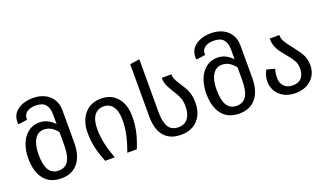

<svg xmlns="http://www.w3.org/2000/svg" viewBox="-73 -1232 2934 1726"><g transform="rotate(-20 1394.5 -369.5)"><path d="M499 -559V-249Q499 -123 442 -54.5Q385 14 284 14Q176 14 119 -57Q62 -128 62 -257Q62 -331 85.5 -392.5Q109 -454 155 -490.5Q201 -527 265 -527Q344 -527 407 -460V-553Q407 -612 379.5 -646.5Q352 -681 286 -681Q231 -681 201 -658.5Q171 -636 171 -599L172 -587L85 -575Q82 -586 82 -598Q82 -670 139.5 -711.5Q197 -753 286 -753Q348 -753 396.5 -729.5Q445 -706 472 -662Q499 -618 499 -559ZM407 -257V-383Q380 -417 349.5 -435Q319 -453 281 -453Q225 -453 193 -402Q161 -351 161 -257Q161 -156 191.5 -108Q222 -60 284 -60Q346 -60 376.5 -108.5Q407 -157 407 -257Z M857 -539Q957 -539 1013.5 -472Q1070 -405 1070 -291Q1070 -208 1052.5 -137.5Q1035 -67 1007 0H916Q946 -80 961.5 -150.5Q977 -221 977 -291Q977 -378 945 -421.5Q913 -465 857 -465Q800 -465 767.5 -421.5Q735 -378 735 -291Q735 -221 750.5 -150.5Q766 -80 796 0H705Q677 -67 659.5 -137.5Q642 -208 642 -291Q642 -364 668 -420Q694 -476 742.5 -507.5Q791 -539 857 -539Z M1213 -739 1305 -753V-247Q1305 -153 1334 -105.5Q1363 -58 1430 -58Q1489 -58 1520 -100Q1551 -142 1551 -213Q1551 -264 1536 -300Q1521 -336 1492 -380Q1464 -425 1451 -455Q1438 -485 1438 -527H1530Q1530 -498 1541.5 -474Q1553 -450 1577 -414Q1611 -364 1628.5 -321Q1646 -278 1646 -213Q1646 -150 1622 -98.5Q1598 -47 1549 -16.5Q1500 14 1429 14Q1323 14 1268 -50.5Q1213 -115 1213 -240Z M2202 -559V-249Q2202 -123 2145 -54.5Q2088 14 1987 14Q1879 14 1822 -57Q1765 -128 1765 -257Q1765 -331 1788.5 -392.5Q1812 -454 1858 -490.5Q1904 -527 1968 -527Q2047 -527 2110 -460V-553Q2110 -612 2082.5 -646.5Q2055 -681 1989 -681Q1934 -681 1904 -658.5Q1874 -636 1874 -599L1875 -587L1788 -575Q1785 -586 1785 -598Q1785 -670 1842.5 -711.5Q1900 -753 1989 -753Q2051 -753 2099.5 -729.5Q2148 -706 2175 -662Q2202 -618 2202 -559ZM2110 -257V-383Q2083 -417 2052.5 -435Q2022 -453 1984 -453Q1928 -453 1896 -402Q1864 -351 1864 -257Q1864 -156 1894.5 -108Q1925 -60 1987 -60Q2049 -60 2079.5 -108.5Q2110 -157 2110 -257Z M2635 -385Q2682 -327 2707 -282Q2732 -237 2732 -178Q2732 -120 2704.5 -76.5Q2677 -33 2630 -9.5Q2583 14 2524 14Q2458 14 2411.5 -12Q2365 -38 2341.5 -79.5Q2318 -121 2318 -169Q2318 -225 2346 -276L2424 -255Q2411 -216 2411 -172Q2411 -121 2441 -90.5Q2471 -60 2524 -60Q2580 -60 2607.5 -93Q2635 -126 2635 -180Q2635 -225 2616.5 -257.5Q2598 -290 2558 -338Q2529 -372 2511.5 -396.5Q2494 -421 2482 -453.5Q2470 -486 2470 -527H2562Q2562 -492 2580 -461.5Q2598 -431 2635 -385Z"/></g></svg>

Font: Fira GO
Style: Regular
Weight: 400
Designer: Carrois Corporate
Foundry: Carrois Corporate GbR
Version: Version 0.300